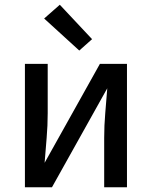

<svg xmlns="http://www.w3.org/2000/svg" viewBox="-20 -789 640 809"><path d="M85 0V-520H181V-312Q181 -260 176.5 -207.5Q172 -155 168 -103L401 -520H515V0H419V-208Q419 -260 423.5 -312.5Q428 -365 432 -417L199 0ZM314 -576 166 -711 232 -769 368 -624Z"/></svg>

Font: Iosevka Medium Extended
Style: Regular
Weight: 500
Width: 7
Monospace: yes
Designer: Belleve Invis
Foundry: Belleve Invis
Version: Version 32.5.0; ttfautohint (v1.8.4)